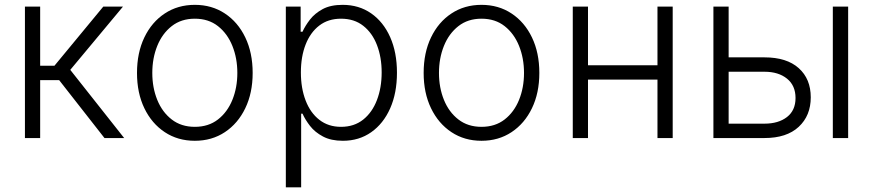

<svg xmlns="http://www.w3.org/2000/svg" viewBox="-20 -573 3625 797"><path d="M83.5 0V-545.5H146.7V-300.1H206L408.7 -545.5H490.4L271.7 -283L495.4 0H413.7L225.5 -240.4H146.7V0Z M788.7 11.4Q718 11.4 663.9 -24.5Q609.7 -60.4 579.2 -123.8Q548.7 -187.1 548.7 -270.2Q548.7 -354 579.2 -417.6Q609.7 -481.2 663.9 -517Q718 -552.9 788.7 -552.9Q859.4 -552.9 913.5 -517Q967.7 -481.2 998.2 -417.6Q1028.8 -354 1028.8 -270.2Q1028.8 -187.1 998.2 -123.8Q967.7 -60.4 913.5 -24.5Q859.4 11.4 788.7 11.4ZM788.7 -46.5Q845.5 -46.5 884.8 -77.1Q924 -107.6 944.6 -158.4Q965.2 -209.2 965.2 -270.2Q965.2 -331.3 944.6 -382.5Q924 -433.6 884.8 -464.5Q845.5 -495.4 788.7 -495.4Q732.2 -495.4 692.8 -464.5Q653.4 -433.6 632.8 -382.5Q612.2 -331.3 612.2 -270.2Q612.2 -209.2 632.8 -158.4Q653.4 -107.6 692.8 -77.1Q732.2 -46.5 788.7 -46.5Z M1166.5 204.5V-545.5H1228V-441.4H1235.8Q1246.8 -465.9 1266.7 -491.7Q1286.6 -517.4 1319.4 -535.2Q1352.3 -552.9 1402.3 -552.9Q1469.8 -552.9 1520.6 -517.6Q1571.4 -482.2 1599.6 -418.9Q1627.8 -355.5 1627.8 -271.3Q1627.8 -186.8 1599.6 -123.2Q1571.4 -59.7 1520.8 -24.1Q1470.2 11.4 1403.4 11.4Q1354 11.4 1320.7 -6.4Q1287.3 -24.1 1267 -50.2Q1246.8 -76.3 1235.8 -101.2H1230.1V204.5ZM1229 -272.4Q1229 -206.7 1248.8 -155.5Q1268.5 -104.4 1305.8 -75.5Q1343 -46.5 1395.6 -46.5Q1449.9 -46.5 1487.6 -76.5Q1525.2 -106.5 1544.7 -157.7Q1564.3 -208.8 1564.3 -272.4Q1564.3 -335.2 1544.9 -385.7Q1525.6 -436.1 1488.1 -465.7Q1450.6 -495.4 1395.6 -495.4Q1342.3 -495.4 1305.2 -466.8Q1268.1 -438.2 1248.6 -388Q1229 -337.7 1229 -272.4Z M1978.7 11.4Q1908 11.4 1853.9 -24.5Q1799.7 -60.4 1769.2 -123.8Q1738.6 -187.1 1738.6 -270.2Q1738.6 -354 1769.2 -417.6Q1799.7 -481.2 1853.9 -517Q1908 -552.9 1978.7 -552.9Q2049.4 -552.9 2103.5 -517Q2157.7 -481.2 2188.2 -417.6Q2218.8 -354 2218.8 -270.2Q2218.8 -187.1 2188.2 -123.8Q2157.7 -60.4 2103.5 -24.5Q2049.4 11.4 1978.7 11.4ZM1978.7 -46.5Q2035.5 -46.5 2074.8 -77.1Q2114 -107.6 2134.6 -158.4Q2155.2 -209.2 2155.2 -270.2Q2155.2 -331.3 2134.6 -382.5Q2114 -433.6 2074.8 -464.5Q2035.5 -495.4 1978.7 -495.4Q1922.2 -495.4 1882.8 -464.5Q1843.4 -433.6 1822.8 -382.5Q1802.2 -331.3 1802.2 -270.2Q1802.2 -209.2 1822.8 -158.4Q1843.4 -107.6 1882.8 -77.1Q1922.2 -46.5 1978.7 -46.5Z M2420.8 -545.5V-302.2H2709.2V-545.5H2772.4V0H2709.2V-242.5H2420.8V0H2357.6V-545.5Z M3004.6 -334.9H3153.4Q3245.7 -334.9 3295.6 -290.1Q3345.5 -245.4 3345.5 -169Q3345.5 -93 3295.5 -46.5Q3245.4 0 3153.4 0H2941.4V-545.5H3004.6ZM3004.6 -275.2V-59.7H3153.4Q3211.3 -59.7 3246.8 -87.2Q3282.3 -114.7 3282.3 -166.2Q3282.3 -218 3246.8 -246.6Q3211.3 -275.2 3153.4 -275.2ZM3437.1 0V-545.5H3500.7V0Z"/></svg>

Font: Inter Zeller Light
Style: Regular
Weight: 300
Designer: Rasmus Andersson; Joe Bland
Foundry: zeller
Version: Version 3.015;git-dec3a8cb1